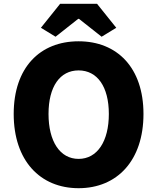

<svg xmlns="http://www.w3.org/2000/svg" viewBox="-20 -975 826 1009"><path d="M393 14C596 14 734 -132 734 -376C734 -619 596 -758 393 -758C190 -758 52 -620 52 -376C52 -132 190 14 393 14ZM393 -140C295 -140 235 -232 235 -376C235 -520 295 -605 393 -605C491 -605 552 -520 552 -376C552 -232 491 -140 393 -140ZM272 -782 391 -876H395L514 -782L591 -829L490 -955H296L195 -829Z"/></svg>

Font: Noto Sans CJK HK Black
Style: Regular
Weight: 900
Designer: Ryoko NISHIZUKA 西塚涼子 (kana, bopomofo & ideographs); Paul D. Hunt (Latin, Greek & Cyrillic); Sandoll Communications 산돌커뮤니
Foundry: Adobe
Version: Version 2.004;hotconv 1.0.118;makeotfexe 2.5.65603